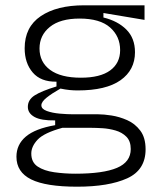

<svg xmlns="http://www.w3.org/2000/svg" viewBox="-20 -533 611 724"><path d="M271 171Q153 171 97.5 143.5Q42 116 42 58Q42 12 77.5 -18Q113 -48 188 -61V-79Q135 -78 110 -92Q85 -106 85 -130Q85 -157 111 -173.5Q137 -190 193 -207V-225Q134 -224 103.5 -259.5Q73 -295 73 -351Q73 -431 133.5 -472Q194 -513 297 -513H525V-458L370 -484V-467Q424 -454 456.5 -421.5Q489 -389 489 -336Q489 -269 434.5 -230.5Q380 -192 273 -192Q258 -192 242.5 -193.5Q227 -195 208 -199Q176 -181 156 -165Q136 -149 136 -136Q136 -122 156.5 -114.5Q177 -107 205.5 -104.5Q234 -102 257 -102H351Q371 -102 400.5 -97.5Q430 -93 459.5 -80Q489 -67 509 -40.5Q529 -14 529 30Q529 108 459.5 139.5Q390 171 271 171ZM285 -240Q358 -240 395.5 -267.5Q433 -295 433 -344Q433 -396 395 -429.5Q357 -463 280 -463Q207 -463 168 -431.5Q129 -400 129 -350Q129 -299 169 -269.5Q209 -240 285 -240ZM264 122Q369 122 421 100Q473 78 473 29Q473 -1 456.5 -17.5Q440 -34 415.5 -41Q391 -48 366.5 -49.5Q342 -51 325 -51H215Q146 -32 122 -6.5Q98 19 98 46Q98 79 122 95Q146 111 184.5 116.5Q223 122 264 122Z"/></svg>

Font: Bricolage Grotesque 10pt ExtraLight
Style: Regular
Weight: 200
Designer: Mathieu Triay
Foundry: Atelier Triay
Version: Version 1.000; ttfautohint (v1.8.4.7-5d5b);gftools[0.9.32]